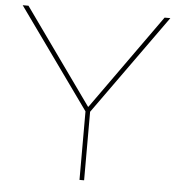

<svg xmlns="http://www.w3.org/2000/svg" viewBox="-52 -779 770 829"><g transform="rotate(5 333.0 -365.0)"><path d="M323 0V-297L13 -730H38L332 -318H334L628 -730H653L343 -297V0Z"/></g></svg>

Font: M PLUS 1 Thin Thin
Style: Regular
Weight: 250
Version: Version 1.001